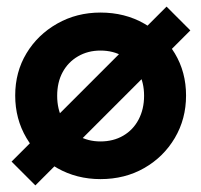

<svg xmlns="http://www.w3.org/2000/svg" viewBox="-20 -532 609 581"><path d="M87 29 15 -43 484 -512 556 -440ZM284 10Q212 10 153 -23.5Q94 -57 60 -114.5Q26 -172 26 -243Q26 -314 60 -370.5Q94 -427 153 -460.5Q212 -494 284 -494Q358 -494 416.5 -460.5Q475 -427 509 -370.5Q543 -314 543 -243Q543 -172 509 -114.5Q475 -57 416.5 -23.5Q358 10 284 10ZM284 -104Q323 -104 353 -121.5Q383 -139 399.5 -170.5Q416 -202 416 -242Q416 -283 399 -313.5Q382 -344 352.5 -361.5Q323 -379 284 -379Q246 -379 216 -361.5Q186 -344 169.5 -313.5Q153 -283 153 -242Q153 -202 169.5 -170.5Q186 -139 216 -121.5Q246 -104 284 -104Z"/></svg>

Font: Outfit Thin SemiBold
Style: Regular
Weight: 600
Version: Version 1.100;gftools[0.9.27]